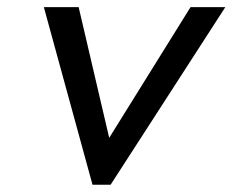

<svg xmlns="http://www.w3.org/2000/svg" viewBox="-20 -508 640 528"><path d="M503.9 -488.3 280.3 -128.9 196.3 -488.3H100.6L234.4 0H284.2L599.6 -488.3Z"/></svg>

Font: Sen-gleads
Style: Italic
Weight: 400
Designer: Kosal Sen, Philatype
Foundry: Philatype
Version: Version 1.004; ttfautohint (v1.8.3)